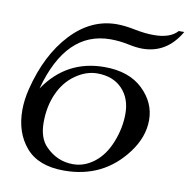

<svg xmlns="http://www.w3.org/2000/svg" viewBox="-79 -782 847 859"><g transform="rotate(10 344.5 -352.0)"><path d="M266.6 0Q149.9 0 93.3 -66.2Q36.6 -132.3 36.6 -234.9Q36.6 -280.8 49.3 -332Q89.4 -492.7 179.7 -589.4Q270 -686 387.2 -686Q423.3 -686 470 -676.5Q516.6 -667 557.1 -667Q631.8 -667 664.6 -704.1H689.5Q628.4 -598.1 517.1 -598.1Q489.7 -598.1 450.7 -606.4Q411.6 -614.7 371.1 -614.7Q168.9 -614.7 95.7 -342.8Q193.8 -487.8 366.2 -487.8Q477.5 -487.8 540.3 -427.7Q603 -367.7 603 -288.1Q603 -210.9 548.8 -138.7Q444.8 0 266.6 0ZM301.3 -35.2Q353.5 -35.2 398.4 -70.3Q443.4 -105.5 468.5 -169.7Q493.7 -233.9 493.7 -297.4Q493.7 -368.2 452.1 -411.1Q410.6 -454.1 338.9 -454.1Q289.1 -454.1 240.7 -420.4Q192.4 -386.7 166.3 -328.1Q140.1 -269.5 140.1 -196.8Q140.1 -125 177.7 -87.9Q230 -35.2 301.3 -35.2Z"/></g></svg>

Font: Kelvinch
Style: Italic
Weight: 400
Italic angle: -10°
Designer: Paul James Miller
Foundry: High-Logic / Made with FontCreator
Version: Version 3.40;July 22, 2017;FontCreator 11.0.0.2388 64-bit